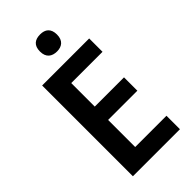

<svg xmlns="http://www.w3.org/2000/svg" viewBox="-280 -995 1068 1068"><g transform="rotate(-45 253.5 -461.5)"><path d="M276 -923C235 -923 208 -904 208 -856C208 -809 236 -789 276 -789C314 -789 342 -809 342 -856C342 -904 315 -923 276 -923ZM453 0V-106H207V-319H437V-424H207V-609H453V-714H83V0Z"/></g></svg>

Font: Noto Sans Myanmar SemiCondensed SemiBold
Style: Regular
Weight: 600
Width: 4
Designer: Monotype Design Team
Foundry: Monotype Imaging Inc.
Version: Version 2.107